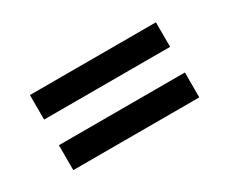

<svg xmlns="http://www.w3.org/2000/svg" viewBox="-49 -608 542 454"><g transform="rotate(-30 222.0 -380.5)"><path d="M50 -416V-483H394V-416ZM50 -278V-346H394V-278Z"/></g></svg>

Font: Big Shoulders Display SemiBold
Style: Regular
Weight: 600
Designer: Patric King
Foundry: XO Type Co
Version: Version 1.000; ttfautohint (v1.8.2)